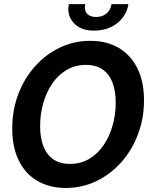

<svg xmlns="http://www.w3.org/2000/svg" viewBox="-20 -916 752 950"><path d="M306 14Q224.5 14 164.8 -21Q105 -56 72.8 -122Q40.5 -188 40.5 -279.5Q40.5 -371.5 70.5 -450.2Q100.5 -529 154 -588.5Q207.5 -648 277.2 -681Q347 -714 426.5 -714Q508 -714 567.5 -679Q627 -644 659.8 -578.2Q692.5 -512.5 692.5 -420.5Q692.5 -329 662.2 -250Q632 -171 578.8 -111.8Q525.5 -52.5 455.5 -19.2Q385.5 14 306 14ZM326.5 -105Q379.5 -105 421.2 -129.8Q463 -154.5 492.2 -197.2Q521.5 -240 537 -294.5Q552.5 -349 552.5 -409Q552.5 -465.5 536.5 -507.5Q520.5 -549.5 487.8 -572.2Q455 -595 405 -595Q352 -595 310 -570.2Q268 -545.5 238.8 -502.8Q209.5 -460 194 -405.5Q178.5 -351 178.5 -291.5Q178.5 -235 194.5 -193Q210.5 -151 243.5 -128Q276.5 -105 326.5 -105ZM444.5 -764.5Q385 -764.5 351.5 -795.8Q318 -827 318 -871Q318 -877 318.8 -882.5Q319.5 -888 320.5 -895.5H402Q401.5 -893 400.8 -888.5Q400 -884 400 -879.5Q400 -856.5 415 -844.2Q430 -832 456 -832Q486.5 -832 506.8 -849Q527 -866 532 -895.5H615.5Q606 -838 559.8 -801.2Q513.5 -764.5 444.5 -764.5Z"/></svg>

Font: Cabin
Style: Bold Italic
Weight: 700
Width: 4
Italic angle: -10°
Designer: Pablo Impallari
Foundry: Pablo Impallari. http://www.impallari.com Igino Marini. http://www.ikern.com
Version: Version 3.001